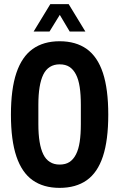

<svg xmlns="http://www.w3.org/2000/svg" viewBox="-20 -899 579 931"><path d="M269 12Q191 12 138.5 -25Q86 -62 59.5 -140.5Q33 -219 33 -343Q33 -467 59.5 -545.5Q86 -624 138.5 -661.5Q191 -699 269 -699Q348 -699 400.5 -661.5Q453 -624 479 -545.5Q505 -467 505 -343Q505 -219 479 -140.5Q453 -62 400.5 -25Q348 12 269 12ZM269 -101Q298 -101 317 -113.5Q336 -126 348.5 -150.5Q361 -175 366.5 -211.5Q372 -248 372 -297V-391Q372 -440 366.5 -476.5Q361 -513 348.5 -537.5Q336 -562 317 -574.5Q298 -587 269 -587Q242 -587 222 -574.5Q202 -562 190 -537.5Q178 -513 172 -476.5Q166 -440 166 -391V-297Q166 -248 172 -211.5Q178 -175 190 -150.5Q202 -126 222 -113.5Q242 -101 269 -101ZM143 -746 224 -879H313L394 -746H318L249 -862L291 -861L220 -746Z"/></svg>

Font: Archivo ExtraCondensed
Style: Bold
Weight: 700
Width: 2
Designer: Hector Gatti
Foundry: Omnibus-Type
Version: Version 2.001